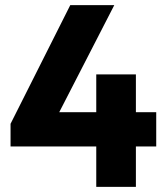

<svg xmlns="http://www.w3.org/2000/svg" viewBox="-20 -726 649 746"><path d="M21 -245 253 -706H424L187 -245ZM21 -157V-245L73 -290H587V-157ZM354 0V-437H508V0Z"/></svg>

Font: Outfit
Style: Bold
Weight: 700
Designer: Rodrigo Fuenzalida
Foundry: fragTYPE
Version: Version 1.100;gftools[0.9.27]